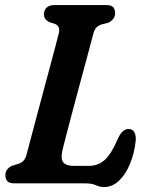

<svg xmlns="http://www.w3.org/2000/svg" viewBox="-20 -720 574 754"><path d="M311 0H36.5Q15.5 0 8.2 -9.2Q1 -18.5 1 -32Q1 -46 9.2 -55.5Q17.5 -65 28.5 -69.5L50.5 -76Q64.5 -80.5 72.5 -89Q80.5 -97.5 85.5 -117.5Q90.5 -137 100.5 -174.2Q110.5 -211.5 123 -258.8Q135.5 -306 149 -356.2Q162.5 -406.5 175 -453Q187.5 -499.5 197 -535.5Q206.5 -571.5 211 -589.5Q217.5 -616.5 197 -625.5L174 -633Q152.5 -643.5 152.5 -663Q152.5 -680 163 -690Q173.5 -700 192.5 -700H398.5Q418 -700 425 -691Q432 -682 432 -668.5Q432 -654.5 424 -645Q416 -635.5 405.5 -631L379 -624Q366.5 -620 358.5 -612Q350.5 -604 345.5 -584Q337.5 -553 323.8 -502Q310 -451 294 -391.8Q278 -332.5 263.2 -276.8Q248.5 -221 237.8 -179.8Q227 -138.5 224 -123.5Q218 -94 229.5 -81.2Q241 -68.5 269.5 -68.5H328Q364 -68.5 390 -90.8Q416 -113 442 -173Q452 -196 462.8 -204.8Q473.5 -213.5 484.5 -213.5Q500.5 -213.5 507.5 -201Q514.5 -188.5 513 -167.5Q507.5 -117 490.2 -75.8Q473 -34.5 447 -10Q421 14.5 389 14.5Q371 14.5 356.2 7.2Q341.5 0 311 0Z"/></svg>

Font: Fraunces 144pt S100 SemiBold
Style: Italic
Weight: 600
Italic angle: -16°
Version: Version 1.000; ttfautohint (v1.8.3)